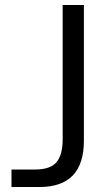

<svg xmlns="http://www.w3.org/2000/svg" viewBox="-20 -749 435 769"><path d="M26 0V-70H120Q181 -70 206 -99Q231 -128 231 -192V-729H316V-185Q316 0 138 0Z"/></svg>

Font: Mona Sans
Style: Regular
Weight: 400
Designer: Deni Anggara
Foundry: GitHub
Version: Version 2.000;Glyphs 3.2.3 (3260)